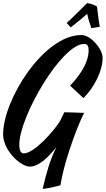

<svg xmlns="http://www.w3.org/2000/svg" viewBox="-30 -987 679 1233"><path d="M511 -262C466 -263 432 -266 383 -266C372 -246 365 -225 353 -206C317 -147 190 -2 123 -2C105 -2 94 -18 94 -59C94 -237 365 -705 511 -705C538 -705 539 -679 539 -663C539 -570 459 -477 420 -437L506 -357C575 -425 629 -532 629 -615C629 -640 616 -666 603 -685C581 -717 538 -762 492 -762C251 -762 -10 -348 -10 -124C-10 -22 101 83 162 83C220 83 282 21 332 -42C288 47 268 125 244 226C261 226 323 213 358 203C391 1 499 -248 511 -262ZM611 -815C605 -843 597 -909 593 -945C576 -955 558 -963 529 -967C496 -934 443 -880 398 -839C409 -827 417 -821 424 -811C467 -844 497 -869 530 -898C537 -863 548 -831 557 -806C577 -809 594 -812 611 -815Z"/></svg>

Font: Yesteryear
Style: Regular
Weight: 400
Designer: Astigmatic (AOETI)
Foundry: Astigmatic (AOETI)
Version: Version 1.000